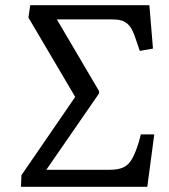

<svg xmlns="http://www.w3.org/2000/svg" viewBox="-20 -723 655 743"><path d="M61 0 63 -45 271 -348 90 -655 97 -703H558L572 -535L521 -526L508 -564Q500 -590 491.5 -606.5Q483 -623 472 -632Q461 -641 447 -644.5Q433 -648 411 -648H200L363 -371V-361L142 -41L125 -66H405Q438 -66 458 -75.5Q478 -85 491.5 -109Q505 -133 518 -176L525 -203H577L550 0Z"/></svg>

Font: Literata 18pt
Style: Italic
Weight: 400
Italic angle: -2°
Designer: Latin by Veronika Burian and Jose Scaglione. Greek by Irene Vlachou. Cyrillic by Vera Evstafieva
Foundry: TypeTogether
Version: Version 3.103;gftools[0.9.29]